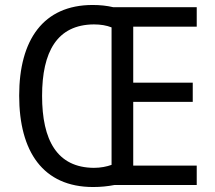

<svg xmlns="http://www.w3.org/2000/svg" viewBox="-20 -743 865 771"><path d="M352 -723C154 -723 57 -583 57 -359C57 -134 153 8 354 8C385 8 413 5 439 0H770V-78H515V-334H754V-411H515V-636H770V-714H435C410 -720 382 -723 352 -723ZM357 -645C384 -645 408 -641 428 -633V-81C409 -74 384 -69 357 -69C209 -70 149 -180 149 -358C149 -535 209 -644 357 -645Z"/></svg>

Font: Noto Sans Armenian SemiCondensed
Style: Regular
Weight: 400
Width: 4
Designer: Monotype Design Team
Foundry: Monotype Imaging Inc.
Version: Version 2.008